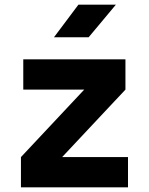

<svg xmlns="http://www.w3.org/2000/svg" viewBox="-20 -805 640 825"><path d="M70 0V-130L342 -420H80V-550H519V-420L247 -130H530V0ZM212 -645 317 -785H478L361 -645Z"/></svg>

Font: Tiny ExtraBold
Style: Regular
Weight: 800
Designer: Philipp Nurullin, Konstantin Bulenkov
Foundry: JetBrains
Version: Version 2.251; ttfautohint (v1.8.4.7-5d5b)